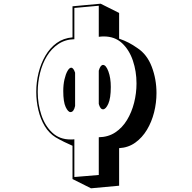

<svg xmlns="http://www.w3.org/2000/svg" viewBox="-20 -747 1040 1038"><path d="M372 221V41Q353 33 327.5 20.5Q302 8 280 -5Q245 -27 222 -65Q199 -103 187.5 -151.5Q176 -200 176 -250Q176 -303 188.5 -353.5Q201 -404 225.5 -446Q250 -488 286.5 -514.5Q323 -541 372 -545V-713L524 -727L624 -677V-538Q653 -528 676 -516Q699 -504 723 -487Q775 -453 800.5 -386Q826 -319 826 -244Q826 -191 813 -139.5Q800 -88 774.5 -45.5Q749 -3 711.5 24Q674 51 624 54V257L472 271ZM514 -5Q565 -6 603 -31Q641 -56 666.5 -98Q692 -140 705 -191.5Q718 -243 718 -296Q718 -361 698.5 -419Q679 -477 640 -513.5Q601 -550 541 -550Q534 -550 527.5 -549.5Q521 -549 514 -548V-716L382 -704V-535Q333 -534 295.5 -509Q258 -484 233.5 -443.5Q209 -403 196.5 -352.5Q184 -302 184 -250Q184 -185 203.5 -126Q223 -67 262.5 -30Q302 7 361 7Q366 7 371.5 7Q377 7 382 6V210L514 199ZM514 -365Q523 -396 537 -396Q553 -396 566 -361Q579 -326 579 -277Q579 -216 565.5 -186Q552 -156 537 -156Q522 -156 514 -185ZM386 -174Q379 -141 361 -141Q348 -141 335 -168.5Q322 -196 322 -255Q322 -289 328.5 -317.5Q335 -346 345 -363.5Q355 -381 365 -381Q377 -381 386 -354Z"/></svg>

Font: Rampart One
Style: Regular
Weight: 400
Designer: Fontworks Inc.
Foundry: Fontworks Inc.
Version: Version 1.100